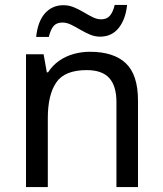

<svg xmlns="http://www.w3.org/2000/svg" viewBox="-20 -755 658 775"><path d="M343 -546Q439 -546 488 -499.5Q537 -453 537 -349V0H450V-343Q450 -408 421 -440Q392 -472 330 -472Q241 -472 207 -422Q173 -372 173 -278V0H85V-536H156L169 -463H174Q192 -491 218.5 -509.5Q245 -528 277 -537Q309 -546 343 -546ZM126 -606Q129 -636 137.5 -659.5Q146 -683 160 -699.5Q174 -716 193 -725Q212 -734 236 -734Q258 -734 278.5 -725.5Q299 -717 318 -705.5Q337 -694 354.5 -685.5Q372 -677 388 -677Q411 -677 423.5 -691.5Q436 -706 443 -735H493Q487 -677 459 -642Q431 -607 384 -607Q363 -607 343 -615.5Q323 -624 303.5 -635.5Q284 -647 266.5 -655.5Q249 -664 232 -664Q208 -664 196 -649.5Q184 -635 177 -606Z"/></svg>

Font: Noto Sans Kannada
Style: Regular
Weight: 400
Designer: Jelle Bosma - Monotype Design Team
Foundry: Monotype Imaging Inc.
Version: Version 2.003